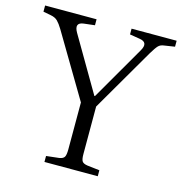

<svg xmlns="http://www.w3.org/2000/svg" viewBox="-105 -806 855 901"><g transform="rotate(15 322.0 -355.0)"><path d="M191 0V-29L253 -36Q272 -39 278 -49Q284 -59 284 -86V-314L101 -622Q87 -645 75 -657Q63 -669 41 -673L4 -680V-710H254V-681L202 -675Q156 -670 182 -625L337 -360H340L492 -623Q518 -667 473 -674L424 -682V-710H643V-681L591 -673Q574 -671 564 -660.5Q554 -650 536 -620L358 -314V-83Q358 -58 364 -48.5Q370 -39 390 -36L450 -29V0Z"/></g></svg>

Font: Literata 36pt Light
Style: Regular
Weight: 300
Designer: Latin by Veronika Burian and Jose Scaglione. Greek by Irene Vlachou. Cyrillic by Vera Evstafieva.
Foundry: TypeTogether
Version: Version 3.002